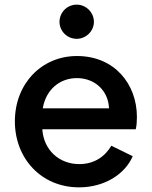

<svg xmlns="http://www.w3.org/2000/svg" viewBox="-20 -794 653 826"><path d="M320 12C430 12 518 -45 551 -122L459 -167C432 -121 386 -88 321 -88C236 -88 168 -147 162 -238H564C568 -254 569 -274 569 -291C569 -431 474 -553 311 -553C159 -553 44 -434 44 -272C44 -112 158 12 320 12ZM164 -328C178 -410 238 -458 311 -458C387 -458 446 -405 449 -328ZM236 -700C236 -660 269 -627 310 -627C350 -627 384 -660 384 -700C384 -741 350 -774 310 -774C269 -774 236 -741 236 -700Z"/></svg>

Font: Mluvka SemiBold
Style: Regular
Weight: 600
Designer: Modified by Jiří Krblich, Original typeface by Gumpita Rahayu
Foundry: Gumpita Rahayu & Jiří Krblich
Version: Version 2.000;Glyphs 3.1.1 (3134)